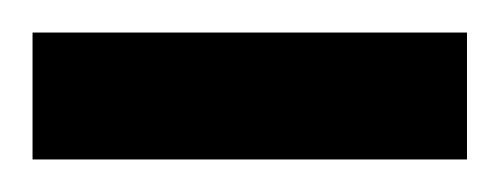

<svg xmlns="http://www.w3.org/2000/svg" viewBox="-20 -730 307 118"><path d="M267 -710V-632H0V-710Z"/></svg>

Font: Pathway Extreme SemiCondensed Medium
Style: Regular
Weight: 500
Width: 4
Version: Version 1.001;gftools[0.9.26]